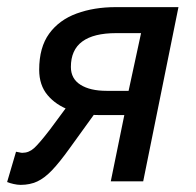

<svg xmlns="http://www.w3.org/2000/svg" viewBox="-38 -509 549 539"><path d="M273 0 311 -186H240Q196 -186 157.5 -200Q119 -214 95.5 -242Q72 -270 72 -313Q72 -376 100 -414.5Q128 -453 177 -471Q226 -489 287 -489H463L364 0ZM261 -254H323L358 -416H288Q225 -416 193 -392.5Q161 -369 161 -321Q161 -288 188 -271Q215 -254 261 -254ZM182 -253 261 -236 157 -92Q129 -53 108 -31Q87 -9 66.5 0.5Q46 10 20 10Q11 10 0 7.5Q-11 5 -18 2L7 -83Q14 -82 17.5 -81Q21 -80 25 -80Q43 -80 57.5 -93Q72 -106 102 -145Z"/></svg>

Font: Source Sans 3 Medium
Style: Italic
Weight: 500
Italic angle: -11°
Designer: Paul D. Hunt
Foundry: Adobe
Version: Version 3.052;hotconv 1.1.0;makeotfexe 2.6.0